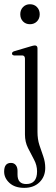

<svg xmlns="http://www.w3.org/2000/svg" viewBox="-36 -649 265 904"><path d="M105 -535Q85 -535 72.2 -548.2Q59.5 -561.5 59.5 -582Q59.5 -602.5 72.5 -615.8Q85.5 -629 105 -629Q125.5 -629 138.2 -615.5Q151 -602 151 -582Q151 -561.5 138 -548.2Q125 -535 105 -535ZM140.5 -28Q140.5 6.5 149.5 34Q158.5 61.5 167.8 87.5Q177 113.5 177 141.5Q177 182.5 150 209Q123 235.5 78 235.5Q34 235.5 8.8 212.5Q-16.5 189.5 -16.5 159Q-16.5 118 15.5 118Q30 118 38.2 128.2Q46.5 138.5 46.5 155.5V173Q46.5 217.5 87.5 217.5Q138.5 217.5 138.5 158Q138.5 129 124.2 102.5Q110 76 95.8 47.8Q81.5 19.5 81.5 -16V-372.5Q81.5 -386.5 70 -388H30Q20.5 -389.5 20.5 -397Q20.5 -404.5 31.5 -408L107.5 -430.5Q122 -435 128 -435Q140.5 -435 140.5 -421Z"/></svg>

Font: Fraunces 144pt Soft Light
Style: Regular
Weight: 300
Version: Version 1.000;[0bf87f6ff]